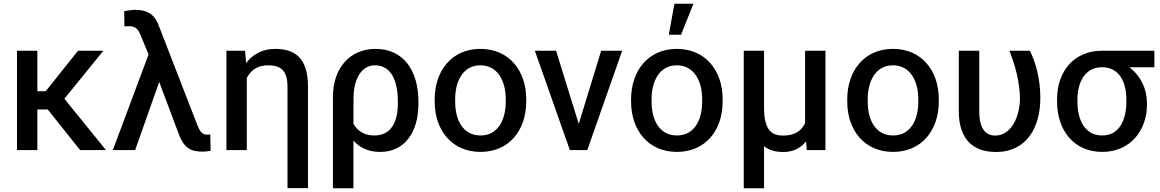

<svg xmlns="http://www.w3.org/2000/svg" viewBox="-20 -798 6167 1021"><path d="M178.7 -528.3H70.3V0H178.7V-215.8H233.9L405.8 0H543.5L322.3 -272.9L529.8 -528.3H395L223.1 -313H178.7Z M699.2 -745.6C682.1 -745.6 654.3 -741.7 640.6 -738.8L641.6 -657.7C649.9 -658.2 660.6 -658.7 666.5 -658.7C696.8 -658.7 713.9 -647 728 -610.4L770 -508.3L580.1 0H698.7L826.7 -362.3L927.2 -94.2C956.1 -13.7 989.3 8.3 1056.6 8.3C1074.2 8.3 1090.3 6.3 1100.1 3.9L1098.1 -83C1095.7 -82.5 1089.8 -82 1080.6 -82C1056.2 -82 1043.5 -98.6 1030.8 -129.4L824.7 -660.6C806.2 -713.4 771.5 -745.6 699.2 -745.6Z M1283.2 -528.3H1184.1V0H1292.5V-383.8C1295.9 -390.1 1299.3 -395.5 1303.2 -400.9C1324.7 -432.1 1358.9 -450.7 1407.2 -450.7C1471.7 -450.7 1508.8 -423.3 1508.8 -337.4V202.6H1617.7V-338.4C1617.7 -489.3 1548.8 -538.1 1442.4 -538.1C1378.4 -538.1 1326.2 -510.7 1290.5 -465.3C1290 -464.4 1289.1 -463.4 1288.6 -462.4Z M1750.5 203.1H1859.4V-50.3C1869.1 -39.1 1880.4 -29.3 1892.6 -21C1921.9 -1 1958 9.8 2002.4 9.8C2132.8 9.8 2205.1 -96.2 2205.1 -246.6V-256.8C2205.1 -421.9 2126.5 -538.1 1976.6 -538.1C1847.7 -538.1 1750.5 -444.3 1750.5 -282.7ZM1859.4 -139.6 1859.9 -277.8C1859.9 -359.4 1892.1 -450.7 1973.6 -450.7C2063.5 -450.7 2095.7 -362.8 2095.7 -256.8V-246.6C2095.7 -150.9 2060.1 -77.6 1971.7 -77.6C1929.2 -77.6 1899.4 -91.8 1877.9 -114.7C1870.6 -122.1 1864.7 -130.4 1859.4 -139.6Z M2291.5 -257.8C2291.5 -105.5 2383.3 9.8 2535.2 9.8C2687.5 9.8 2778.3 -105.5 2778.3 -257.8V-270C2778.3 -422.9 2687 -538.1 2534.2 -538.1C2383.8 -538.1 2291.5 -422.9 2291.5 -270ZM2400.4 -270C2400.4 -367.7 2443.4 -450.7 2534.2 -450.7C2626.5 -450.7 2669.4 -367.7 2669.4 -270V-257.8C2669.4 -158.7 2627 -77.6 2535.2 -77.6C2442.9 -77.6 2400.4 -158.7 2400.4 -257.8Z M2937 -528.3H2824.2L3010.3 0H3103L3288.6 -528.3H3176.8L3057.6 -139.2Z M3335.9 -257.8C3335.9 -105.5 3427.7 9.8 3579.6 9.8C3731.9 9.8 3822.8 -105.5 3822.8 -257.8V-270C3822.8 -422.9 3731.4 -538.1 3578.6 -538.1C3428.2 -538.1 3335.9 -422.9 3335.9 -270ZM3444.8 -270C3444.8 -367.7 3487.8 -450.7 3578.6 -450.7C3670.9 -450.7 3713.9 -367.7 3713.9 -270V-257.8C3713.9 -158.7 3671.4 -77.6 3579.6 -77.6C3487.3 -77.6 3444.8 -158.7 3444.8 -257.8ZM3536.6 -613.3H3601.6L3667.5 -778.3H3566.4Z M4261.2 -528.3V-143.6C4258.3 -137.2 4254.9 -130.9 4250.5 -125C4230.5 -95.2 4196.8 -77.1 4144 -77.1C4086.4 -77.1 4043 -102.5 4043 -224.6V-528.3H3935.1V203.1H4043V-20.5L4053.2 -13.2C4078.1 2.9 4108.9 10.3 4144.5 10.3C4185.5 10.3 4218.3 -2 4244.1 -23.4C4252.4 -30.3 4259.8 -38.1 4266.6 -46.4L4270 0H4369.6V-528.3Z M4485.4 -257.8C4485.4 -105.5 4577.1 9.8 4729 9.8C4881.3 9.8 4972.2 -105.5 4972.2 -257.8V-270C4972.2 -422.9 4880.9 -538.1 4728 -538.1C4577.6 -538.1 4485.4 -422.9 4485.4 -270ZM4594.2 -270C4594.2 -367.7 4637.2 -450.7 4728 -450.7C4820.3 -450.7 4863.3 -367.7 4863.3 -270V-257.8C4863.3 -158.7 4820.8 -77.6 4729 -77.6C4636.7 -77.6 4594.2 -158.7 4594.2 -257.8Z M5078.6 -528.3V-207C5078.6 -56.2 5155.8 10.3 5276.4 10.3C5439.5 10.3 5512.2 -121.6 5512.2 -275.4C5512.2 -383.3 5486.3 -468.8 5456.5 -528.3H5347.7C5379.4 -447.8 5402.3 -363.3 5403.8 -274.9C5403.8 -179.2 5358.4 -77.1 5272 -77.1C5223.6 -77.1 5187.5 -110.8 5187.5 -206.1V-528.3Z M6118.7 -528.3H5840.8C5689.5 -528.3 5601.1 -417 5601.1 -269.5V-258.3C5601.1 -106 5689.5 9.8 5841.8 9.8C5991.2 9.8 6079.1 -106 6079.1 -239.7V-250.5C6079.1 -325.7 6045.9 -390.6 5993.7 -434.1C5990.7 -436.5 5987.8 -438.5 5985.4 -440.4H6118.7ZM5709.5 -269.5C5709.5 -338.4 5731.9 -399.4 5781.7 -426.8C5798.3 -436 5817.9 -440.4 5840.3 -440.4H5840.8C5932.1 -440.4 5969.7 -361.3 5969.7 -269.5V-258.3C5969.7 -159.2 5931.6 -77.6 5841.8 -77.6C5749 -77.6 5709.5 -159.2 5709.5 -258.3Z"/></svg>

Font: Bert Sans Medium
Style: Regular
Weight: 500
Designer: Christian Robertson (Google), Cristiano Sobral
Foundry: Google, Cristiano Sobral
Version: Version 3.101